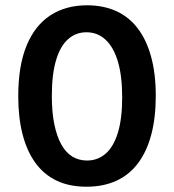

<svg xmlns="http://www.w3.org/2000/svg" viewBox="-20 -693 658 726"><path d="M307 13Q242 13 194 -10Q146 -33 114 -77Q82 -121 65.5 -184.5Q49 -248 49 -329Q49 -444 80.5 -520.5Q112 -597 170.5 -635Q229 -673 309 -673Q371 -673 419.5 -651Q468 -629 501 -585.5Q534 -542 551.5 -478Q569 -414 569 -331Q569 -248 552 -184Q535 -120 502 -76Q469 -32 420 -9.5Q371 13 307 13ZM309 -86Q350 -86 380 -112.5Q410 -139 426 -192Q442 -245 442 -325Q442 -405 426 -459.5Q410 -514 379.5 -542.5Q349 -571 307 -571Q267 -571 237.5 -545Q208 -519 192 -465.5Q176 -412 176 -330Q176 -268 185.5 -222.5Q195 -177 212 -146.5Q229 -116 253.5 -101Q278 -86 309 -86Z"/></svg>

Font: Bricolage Grotesque SemiCondensed SemiBold
Style: Regular
Weight: 600
Width: 4
Designer: Mathieu Triay
Foundry: Atelier Triay
Version: Version 1.001;gftools[0.9.33.dev8+g029e19f]